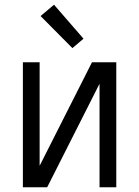

<svg xmlns="http://www.w3.org/2000/svg" viewBox="-20 -794 590 814"><path d="M77 0V-530H148V-91L370 -530H473V0H402V-439L180 0ZM287 -590 152 -726 209 -774 334 -630Z"/></svg>

Font: Lode Term
Style: Regular
Weight: 400
Monospace: yes
Designer: Belleve Invis
Foundry: Belleve Invis
Version: Version 29.2.0